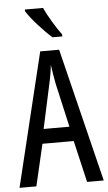

<svg xmlns="http://www.w3.org/2000/svg" viewBox="-62 -982 574 1022"><g transform="rotate(-5 225.0 -471.5)"><path d="M208 -943H111V-934C137 -891 205 -817 245 -783H297V-794C269 -831 229 -897 208 -943ZM361 0H450L274 -714H173L0 0H90L142 -223H309ZM240 -535 293 -301H155L206 -536C214 -571 220 -607 223 -638C227 -607 233 -572 240 -535Z"/></g></svg>

Font: Noto Sans Thai Looped ExtraCondensed
Style: Regular
Weight: 400
Width: 2
Designer: Sasikarn Vongin, Ben Mitchell
Foundry: The Fontpad Ltd
Version: Version 1.001